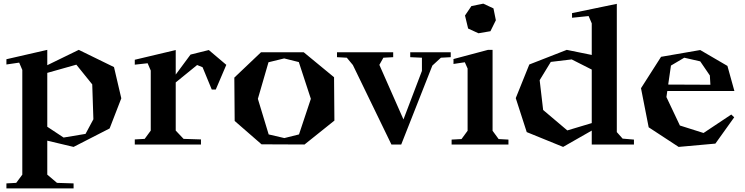

<svg xmlns="http://www.w3.org/2000/svg" viewBox="-20 -791 4079 1051"><path d="M238.8 -518.1V-434.1L411.1 -518.1L604 -423.8L644 -252.9L580.1 -87.9L382.8 13.2L238.8 -21V165L292 210L382.8 212.9V240.2H15.1V212.9L68.8 210L102.1 165V-408.2L85 -448.2L15.1 -438V-466.8ZM238.8 -97.2 328.1 -38.1 448.2 -58.1 491.2 -138.2 484.9 -329.1 397.9 -437 238.8 -392.1Z M717.8 -27.8 772 -30.8 805.2 -76.2V-404.8L788.1 -444.8L717.8 -437V-463.9L941.9 -517.1V-382.8L1022.9 -492.2L1123 -517.1L1218.8 -436L1161.1 -300.8H1139.2L1088.9 -422.9L1059.1 -435.1L941.9 -339.8V-76.2L984.9 -30.8L1080.1 -27.8V0H717.8Z M1647 0 1411.6 -1 1264.6 -128.9 1262.7 -366.2 1408.7 -504.9H1642.6L1808.6 -368.2L1810.5 -130.9ZM1391.6 -250 1450.7 -55.2 1536.6 -35.2 1616.7 -55.2 1681.6 -250 1615.7 -451.2 1535.6 -471.2 1449.7 -450.2Z M1824.7 -478V-504.9H2132.3V-478L2078.6 -475.1L2056.6 -436L2188.5 -137.2L2289.6 -402.8V-475.1L2225.6 -478V-504.9H2447.3V-478L2393.6 -475.1L2346.7 -432.1L2176.3 0H2122.6L1911.6 -435.1L1878.4 -475.1Z M2664.6 -620.1 2599.1 -608.9 2542.5 -634.8 2525.4 -706.1 2560.5 -757.8 2625.5 -771 2681.2 -745.1 2694.3 -680.2ZM2452.1 0V-26.9L2506.3 -29.8L2539.6 -75.2V-416L2524.4 -450.2L2462.4 -440.9V-467.8L2651.4 -518.1H2676.3V-75.2L2709.5 -29.8L2763.2 -26.9V0Z M3356.4 -770V-67.9L3388.2 -32.2L3450.2 -26.9V0H3219.2V-76.2L3062.5 13.2L2863.3 -67.9L2803.2 -253.9L2877.4 -438L3082.5 -518.1L3219.2 -490.2V-663.1L3202.1 -703.1L3111.3 -693.8V-719.2ZM2934.1 -352.1 2953.1 -189 3085.4 -77.1 3219.2 -117.2V-410.2L3109.4 -465.8L2995.1 -452.1Z M3488.8 -308.1 3598.6 -480 3813 -517.1 3961.9 -430.2 4000 -293H3632.8L3627.9 -259.8L3701.7 -104L3831.1 -63L3982.9 -164.1L3999 -148.9L3896 -4.9L3694.8 13.2L3530.8 -94.2ZM3637.7 -328.1 3868.7 -327.1 3865.7 -377.9 3813 -455.1 3725.6 -475.1 3652.8 -432.1Z"/></svg>

Font: Ortica Angular Bold
Style: Regular
Weight: 700
Designer: Benedetta Bovani
Foundry: Collletttivo
Version: Version 2.000;Glyphs 3.1.2 (3151)